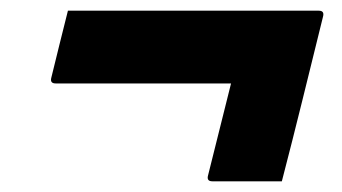

<svg xmlns="http://www.w3.org/2000/svg" viewBox="-20 -480 640 359"><path d="M107 -460H576Q587 -460 584 -449Q565 -372 546 -295Q527 -218 507 -141H377Q366 -141 369 -152Q380 -195 390.5 -238Q401 -281 412 -324H84Q73 -324 76 -335Q84 -367 91.5 -398Q99 -429 107 -460Z"/></svg>

Font: Recursive Sn Lnr St XBd
Style: Italic
Weight: 800
Italic angle: -15°
Version: Version 1.079;hotconv 1.0.112;makeotfexe 2.5.65598; ttfautoh